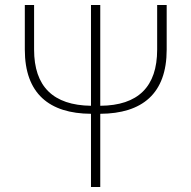

<svg xmlns="http://www.w3.org/2000/svg" viewBox="-20 -746 764 766"><path d="M607 -726V-548C607 -400 531 -325 380 -324V-726H343V-324C192 -326 116 -401 116 -548V-726H79V-548C79 -373 176 -293 343 -292V0H380V-292C547 -293 645 -372 645 -548V-726Z"/></svg>

Font: SSpoqa Han Sans Neo Thin
Style: Regular
Weight: 100
Designer: [Spoqa Han Sans Neo] Dong-huui Kim  Younghwa Kang  Yujin Lee  [Noto Sans] Ryoko NISHIZUKA  (kana & ideographs); Paul D. 
Foundry: Spoqa (http://www.spoqa-han-sans.com)
Version: Version 1.000